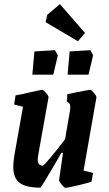

<svg xmlns="http://www.w3.org/2000/svg" viewBox="-20 -897 524 926"><path d="M445 -427 383 -74 429 -63 421 -20Q390 -11 347 -1Q304 9 295 9Q290 9 277 -7Q264 -23 265 -29L284 -160H276L253 -120Q179 8 174 8Q105 8 74.5 -15Q44 -38 44 -92Q44 -118 50 -152L91 -382L48 -393L55 -437Q81 -441 130 -453Q180 -464 184 -464Q189 -464 202 -449Q215 -434 214 -427L166 -159Q162 -135 162 -127Q162 -98 186 -98Q191 -98 225 -138.5Q259 -179 294 -226L318 -367Q319 -372 319 -379Q319 -392 314.5 -398Q310 -404 302 -408L305 -443Q408 -464 415 -464Q420 -464 433 -449Q446 -434 445 -427ZM146 -649 245 -655 259 -630 237 -537H136ZM316 -649 416 -655 429 -630 407 -537H306ZM200 -790 208 -826 269 -877 390 -738 356 -698Z"/></svg>

Font: Grenze SemiBold
Style: Italic
Weight: 600
Italic angle: -10°
Designer: Renata Polastri
Foundry: Omnibus-Type
Version: Version 1.002; ttfautohint (v1.8)